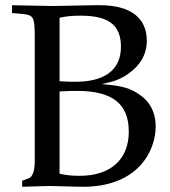

<svg xmlns="http://www.w3.org/2000/svg" viewBox="-20 -712 650 735"><path d="M298 3C508 3 576 -134 576 -228C576 -279 556 -320 518 -347C480 -375 446 -384 369 -390C418 -400 441 -409 469 -428C517 -461 542 -504 542 -556C542 -644 479 -692 363 -692H338C199 -689 199 -689 184 -689C165 -689 165 -689 26 -692V-662L62 -659C109 -655 113 -648 113 -569V-95C113 -58 105 -36 91 -30L65 -20V3C134 1 155 0 174 0C199 0 261 3 298 3ZM208 -362C247 -364 256 -364 275 -364C410 -364 473 -315 473 -208C473 -102 404 -39 285 -39C256 -39 233 -41 208 -47ZM208 -644C234 -650 257 -652 289 -652C396 -652 443 -616 443 -533C443 -446 383 -399 269 -399C252 -399 239 -399 208 -401Z"/></svg>

Font: Asana Math
Style: Regular
Weight: 400
Version: Version 000.958